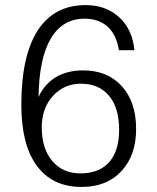

<svg xmlns="http://www.w3.org/2000/svg" viewBox="-20 -739 623 761"><path d="M132.8 -354.5Q134.8 -507.8 181.6 -586.9Q228.5 -665 315.4 -665Q371.1 -665 407.2 -632.8Q442.4 -599.6 451.2 -540H512.7Q504.9 -623 452.1 -670.9Q400.4 -718.8 319.3 -718.8Q195.3 -718.8 129.9 -619.1Q64.5 -517.6 64.5 -324.2Q64.5 -165 126 -82Q187.5 2 303.7 2Q403.3 2 460.9 -60.5Q519.5 -123 519.5 -227.5Q519.5 -335.9 461.9 -398.4Q405.3 -460 309.6 -460Q247.1 -460 202.1 -433.6Q156.2 -406.2 132.8 -354.5ZM145.5 -234.4Q145.5 -309.6 189.5 -358.4Q233.4 -407.2 300.8 -407.2Q372.1 -407.2 411.1 -360.4Q452.1 -313.5 452.1 -224.6Q452.1 -141.6 413.1 -96.7Q373 -51.8 298.8 -51.8Q228.5 -51.8 186.5 -101.6Q145.5 -151.4 145.5 -234.4Z"/></svg>

Font: Dotum
Style: Regular
Weight: 400
Version: Version 2.21